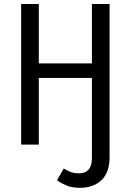

<svg xmlns="http://www.w3.org/2000/svg" viewBox="-20 -708 640 940"><path d="M371.5 211.5Q332.5 211.5 304.8 199.8Q277 188 259 174.5L292 117Q309.5 127.5 326 134Q342.5 140.5 368 140.5Q397.5 140.5 413.8 122.2Q430 104 430 65.5V-1H516.5V60.5Q516.5 136.5 476.8 174Q437 211.5 371.5 211.5ZM430 0V-326.5H170V0H83.5V-688.5H170V-397.5H430V-688.5H516.5V0Z"/></svg>

Font: Fast_Mono
Style: Regular
Weight: 400
Monospace: yes
Designer: Carrois Corporate, Edenspiekermann AG, Nikita Prokopov
Foundry: Carrois Corporate, Edenspiekermann AG, Nikita Prokopov
Version: Version 5.002